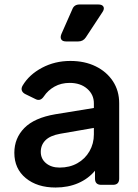

<svg xmlns="http://www.w3.org/2000/svg" viewBox="-20 -825 618 857"><path d="M228 12Q146 12 95 -30Q44 -72 44 -143Q44 -208 88.5 -253.5Q133 -299 227 -315L399 -343V-364Q399 -403 369 -429Q339 -455 291 -455Q253 -455 223.5 -438.5Q194 -422 176 -395Q160 -371 138 -383L93 -405Q81 -411 77.5 -421Q74 -431 81 -443Q110 -492 167.5 -522.5Q225 -553 294 -553Q358 -553 407 -529Q456 -505 484 -462.5Q512 -420 512 -364V-28Q512 0 484 0H432Q404 0 404 -28V-63Q374 -27 329 -7.5Q284 12 228 12ZM162 -147Q162 -116 185.5 -96.5Q209 -77 246 -77Q291 -77 325.5 -96.5Q360 -116 379.5 -150Q399 -184 399 -225V-254L249 -228Q204 -220 183 -199Q162 -178 162 -147ZM275 -640Q259 -640 253.5 -649Q248 -658 254 -673L303 -784Q311 -805 335 -805H419Q436 -805 441.5 -795.5Q447 -786 438 -772L363 -658Q351 -640 329 -640Z"/></svg>

Font: Pitagon Sans Text SemiBold
Style: Regular
Weight: 600
Designer: Travis Tran
Foundry: Pitagon
Version: Version 1.001; ttfautohint (v1.8.4.7-5d5b);gftools[0.9.26]